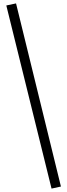

<svg xmlns="http://www.w3.org/2000/svg" viewBox="-20 -964 395 1125"><path d="M282 141 337 129 74 -944 17 -932Z"/></svg>

Font: InknutAntiqua
Style: Medium
Weight: 500
Designer: Claus Eggers Srensen
Foundry: Claus Eggers Srensen
Version: Version 1.000; ttfautohint (v1.2) -l 7 -r 28 -G 50 -x 13 -D 